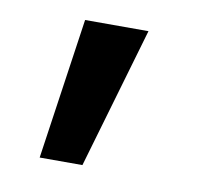

<svg xmlns="http://www.w3.org/2000/svg" viewBox="-46 -158 426 395"><g transform="rotate(10 167.0 39.5)"><path d="M59.6 187 102.5 -107.9H234.9L148.9 187Z"/></g></svg>

Font: Inter Semi Bold
Style: Regular
Weight: 600
Designer: Rasmus Andersson
Foundry: rsms
Version: Version 4.000;git-e0f93cc